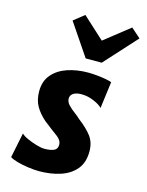

<svg xmlns="http://www.w3.org/2000/svg" viewBox="-127 -932 776 1017"><g transform="rotate(15 260.5 -423.5)"><path d="M189 8Q161 8 128 3.2Q95 -1.5 67.2 -9.2Q39.5 -17 27 -26L55 -163Q64.5 -152.5 89 -141.2Q113.5 -130 140.8 -122Q168 -114 185 -114Q218 -114 237 -122.5Q256 -131 256 -154Q256 -179.5 229 -199Q202 -218.5 154 -256Q119 -286 99.5 -320Q80 -354 80 -402Q80 -457.5 111 -493.5Q142 -529.5 193.2 -546.8Q244.5 -564 306 -564Q330 -564 357 -561.2Q384 -558.5 405.8 -554.2Q427.5 -550 436 -546L417 -400Q402 -416 368.5 -430Q335 -444 302 -444Q272 -444 256.5 -433.2Q241 -422.5 241 -405Q241 -386.5 256.2 -370.2Q271.5 -354 290.8 -340Q310 -326 322 -314Q369.5 -278 394.8 -244.5Q420 -211 420 -162Q420 -100.5 388.5 -63.2Q357 -26 304.5 -9Q252 8 189 8ZM273 -633 154 -809 212 -855 331 -746 469 -855 521 -809 361 -633Z"/></g></svg>

Font: Merriweather Sans ExtraBold
Style: Italic
Weight: 800
Italic angle: -7.5°
Designer: Eben Sorkin
Foundry: Eben Sorkin
Version: Version 2.001; ttfautohint (v1.8.3)